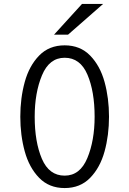

<svg xmlns="http://www.w3.org/2000/svg" viewBox="-20 -942 656 974"><path d="M83 -350Q83 -444 105.5 -526Q128 -608 178.5 -660Q229 -712 308 -712Q387 -712 437.5 -660Q488 -608 510.5 -526Q533 -444 533 -350Q533 -256 510.5 -174Q488 -92 437.5 -40Q387 12 308 12Q229 12 178.5 -40Q128 -92 105.5 -174Q83 -256 83 -350ZM460 -350Q460 -478 423.5 -563.5Q387 -649 308 -649Q230 -649 193 -560Q156 -471 156 -350Q156 -222 192.5 -136.5Q229 -51 308 -51Q386 -51 423 -140Q460 -229 460 -350ZM396 -922H503L325 -766H254Z"/></svg>

Font: Overpass Mono Light
Style: Regular
Weight: 300
Monospace: yes
Designer: Delve Withrington, Dave Bailey
Foundry: Delve Fonts
Version: Version 1.000;DELV;Overpass